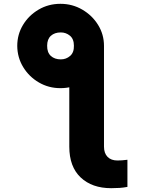

<svg xmlns="http://www.w3.org/2000/svg" viewBox="-20 -780 766 1016"><path d="M346.7 -437.5 530.3 -537.1V-3.9Q530.3 30.8 549.1 50Q567.9 69.3 601.6 69.3Q624.5 69.3 654.3 65.4V209Q633.3 212.9 613 214.4Q592.8 215.8 568.4 215.8Q466.8 215.8 406.7 158.9Q346.7 102.1 346.7 -3.9ZM71.3 -537.1Q71.3 -597.7 101.8 -648.2Q132.3 -698.7 184.3 -729.2Q236.3 -759.8 299.8 -759.8Q362.8 -759.8 415.3 -729.2Q467.8 -698.7 499 -648.2Q530.3 -597.7 530.3 -537.1Q530.3 -476.1 499 -425Q467.8 -374 415.3 -343.8Q362.8 -313.5 299.8 -313.5Q237.3 -313.5 185.5 -343.8Q133.8 -374 102.8 -424.8Q71.8 -475.6 71.3 -537.1ZM301.8 -465.8Q330.1 -465.8 351.1 -484.1Q372.1 -502.4 371.1 -538.1Q371.1 -573.7 350.1 -591.1Q329.1 -608.4 301.8 -608.4Q269 -608.4 249.3 -590.6Q229.5 -572.8 229.5 -538.1Q229 -502.4 249 -484.1Q269 -465.8 301.8 -465.8Z"/></svg>

Font: Inter 16pt Black
Style: Regular
Weight: 900
Version: Version 4.001;git-66647c0bb